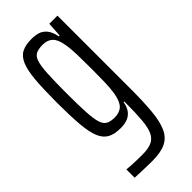

<svg xmlns="http://www.w3.org/2000/svg" viewBox="-232 -560 800 800"><g transform="rotate(-45 167.5 -160.0)"><path d="M143 198Q128 198 111.5 197.5Q95 197 77 196.5Q59 196 41 195V146Q49 147 63 148Q77 149 95.5 149.5Q114 150 133 150Q167 150 187.5 140.5Q208 131 218 109Q228 87 231.5 48Q235 9 235 -52V-60H231Q227 -36 216 -21Q205 -6 188 1Q171 8 146 8Q110 8 88 -4Q66 -16 54 -44.5Q42 -73 37.5 -124.5Q33 -176 33 -254Q33 -335 37.5 -387Q42 -439 54.5 -467.5Q67 -496 89 -507Q111 -518 146 -518Q166 -518 183.5 -513Q201 -508 214.5 -492Q228 -476 234 -445H239L243 -510H291V-78Q291 -2 286 51Q281 104 266.5 136.5Q252 169 222.5 183.5Q193 198 143 198ZM160 -41Q189 -41 205.5 -57Q222 -73 229 -114Q233 -140 234 -173.5Q235 -207 235 -248Q235 -301 234 -338Q233 -375 228 -401Q222 -438 205.5 -453Q189 -468 162 -468Q137 -468 122.5 -461Q108 -454 101 -433Q94 -412 91.5 -369Q89 -326 89 -255Q89 -184 91.5 -141Q94 -98 101 -77Q108 -56 122 -48.5Q136 -41 160 -41Z"/></g></svg>

Font: Saira UltraCondensed
Style: Regular
Weight: 400
Width: 1
Designer: Hector Gatti with collaboration of the Omnibus-Type team
Foundry: Omnibus-Type
Version: Version 1.101